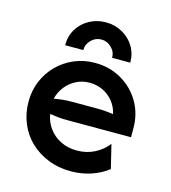

<svg xmlns="http://www.w3.org/2000/svg" viewBox="-95 -671 675 759"><g transform="rotate(15 243.0 -291.5)"><path d="M263.9 11.1Q212.5 11.1 170.1 -5.9Q127.8 -22.9 96.5 -52.8Q65.3 -82.6 48.3 -123.6Q31.2 -164.6 31.2 -212.5Q31.2 -258.3 47.9 -297.6Q64.6 -336.8 94.1 -366Q123.6 -395.1 162.5 -411.5Q201.4 -427.8 246.5 -427.8Q306.2 -427.8 354.5 -400Q402.8 -372.2 430.9 -324.7Q459 -277.1 459 -216.7V-180.6H195.8Q178.5 -180.6 161.1 -182.3Q143.8 -184 126.4 -186.8Q131.9 -154.2 150.7 -128.8Q169.4 -103.5 199 -88.9Q228.5 -74.3 265.3 -74.3Q304.9 -74.3 337.8 -91.3Q370.8 -108.3 391 -135.4L414.6 -38.2Q384 -14.6 345.1 -1.7Q306.2 11.1 263.9 11.1ZM124.3 -248.6Q141.7 -252.1 159.7 -253.8Q177.8 -255.6 195.8 -255.6H302.1Q319.4 -255.6 335.4 -254.2Q351.4 -252.8 366.7 -250.7Q360.4 -279.2 343.1 -300.7Q325.7 -322.2 300.7 -334.4Q275.7 -346.5 245.8 -346.5Q216 -346.5 191 -333.7Q166 -320.8 148.6 -299Q131.2 -277.1 124.3 -248.6ZM113.2 -464.6Q113.2 -502.1 130.9 -531.2Q148.6 -560.4 179.2 -577.1Q209.7 -593.8 246.5 -593.8Q283.3 -593.8 313.9 -576.7Q344.4 -559.7 362.2 -530.6Q379.9 -501.4 379.9 -464.6H305.6Q305.6 -488.9 287.8 -506.2Q270.1 -523.6 246.5 -523.6Q222.9 -523.6 205.2 -506.2Q187.5 -488.9 187.5 -464.6Z"/></g></svg>

Font: Afacad Flux Medium
Style: Regular
Weight: 500
Designer: Kristian Moeller
Foundry: Dicotype
Version: Version 1.100